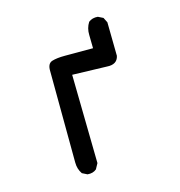

<svg xmlns="http://www.w3.org/2000/svg" viewBox="-89 -642 677 721"><g transform="rotate(-15 250.0 -281.0)"><path d="M164.1 0 144.5 -9.8Q130.9 -29.3 130.9 -54.7L128.9 -411.1Q127.9 -440.4 147 -446.3Q166 -452.1 197.3 -452.1H306.6Q306.6 -477.5 305.7 -503.9Q304.7 -530.3 318.4 -551.8Q333 -563.5 354.5 -561.5L374 -551.8L383.8 -532.2L385.7 -401.4Q378.9 -369.1 338.9 -372.1L205.1 -376L210.9 -31.2L199.2 -9.8Q185.5 2 164.1 0Z"/></g></svg>

Font: JasonHandwriting2
Style: Regular
Weight: 400
Version: Version 1.05.10